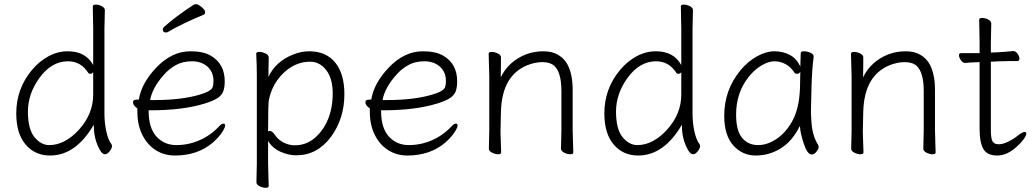

<svg xmlns="http://www.w3.org/2000/svg" viewBox="-20 -730 4959 921"><path d="M220 16Q148 16 103 -36.5Q58 -89 58 -186Q58 -304 133 -394Q168 -436 212.5 -460Q257 -484 305 -484Q391 -484 427 -418V-593L425 -699Q425 -708 439 -708Q453 -708 468 -700.5Q483 -693 483 -681L481 -592V-185Q481 -141 490 -99.5Q499 -58 515 -38Q517 -36 517 -27.5Q517 -19 506 -4.5Q495 10 483 10Q471 10 459 -11Q430 -62 430 -128V-132Q344 16 220 16ZM358 -107Q427 -183 427 -276V-384Q422 -376 414 -376Q406 -376 403 -381Q368 -436 306 -436Q227 -436 169 -356Q114 -280 114 -195Q114 -110 145.5 -72Q177 -34 216 -34Q255 -34 291 -53.5Q327 -73 358 -107Z M819 16Q768 16 727.5 -9.5Q687 -35 663 -82.5Q639 -130 639 -195V-210Q618 -224 618 -240Q618 -252 635 -252Q646 -252 646 -253Q659 -331 728 -404Q803 -484 894 -484Q955 -484 991 -463Q1058 -424 1058 -340Q1058 -311 1051 -292Q1044 -273 1023.5 -259.5Q1003 -246 961 -233Q856 -201 705 -201H693V-198Q693 -116 730.5 -75Q768 -34 826 -34Q884 -34 937.5 -57.5Q991 -81 1031 -124Q1043 -137 1051.5 -137Q1060 -137 1060 -127.5Q1060 -118 1045 -95Q1030 -72 1001 -46Q928 16 819 16ZM700 -250H721Q850 -250 938 -276Q993 -292 1000 -312Q1004 -323 1004 -341Q1004 -385 975 -410.5Q946 -436 901 -436Q856 -436 823 -417.5Q790 -399 765 -370Q711 -309 700 -250ZM776 -574Q761 -574 761 -589Q761 -595 767 -601Q823 -651 910 -708Q914 -710 922 -710Q930 -710 947 -696Q964 -682 964 -672Q964 -662 956 -659Q854 -617 786 -577Q780 -574 776 -574Z M1269 162Q1269 171 1255 171Q1241 171 1225.5 163.5Q1210 156 1210 144L1212 55V-368Q1212 -421 1209 -472Q1209 -481 1223.5 -481Q1238 -481 1253.5 -473.5Q1269 -466 1269 -454Q1269 -454 1268 -401Q1268 -384 1268 -372L1267 -360Q1302 -435 1385 -468Q1424 -484 1463 -484Q1544 -484 1588 -430Q1632 -376 1632 -278Q1632 -162 1568 -74Q1502 15 1401 15Q1363 15 1324.5 -2.5Q1286 -20 1266 -54V56ZM1394 -33Q1448 -33 1489 -67.5Q1530 -102 1553 -157Q1576 -212 1576 -282.5Q1576 -353 1545 -393.5Q1514 -434 1467.5 -434Q1421 -434 1380.5 -410.5Q1340 -387 1310.5 -346Q1281 -305 1270 -252Q1266 -235 1266 -100Q1270 -102 1274 -102Q1286 -102 1300.5 -80.5Q1315 -59 1341 -46Q1367 -33 1394 -33Z M1934 16Q1883 16 1842.5 -9.5Q1802 -35 1778 -82.5Q1754 -130 1754 -195V-210Q1733 -224 1733 -240Q1733 -252 1750 -252Q1761 -252 1761 -253Q1774 -331 1843 -404Q1918 -484 2009 -484Q2070 -484 2106 -463Q2173 -424 2173 -340Q2173 -311 2166 -292Q2159 -273 2138.5 -259.5Q2118 -246 2076 -233Q1971 -201 1820 -201H1808V-198Q1808 -116 1845.5 -75Q1883 -34 1941 -34Q1999 -34 2052.5 -57.5Q2106 -81 2146 -124Q2158 -137 2166.5 -137Q2175 -137 2175 -127.5Q2175 -118 2160 -95Q2145 -72 2116 -46Q2043 16 1934 16ZM1815 -250H1836Q1965 -250 2053 -276Q2108 -292 2115 -312Q2119 -323 2119 -341Q2119 -385 2090 -410.5Q2061 -436 2016 -436Q1971 -436 1938 -417.5Q1905 -399 1880 -370Q1826 -309 1815 -250Z M2384 1Q2384 10 2370 10Q2356 10 2340.5 2.5Q2325 -5 2325 -17L2327 -105V-365L2324 -472Q2324 -481 2338.5 -481Q2353 -481 2368 -473.5Q2383 -466 2383 -456V-428Q2383 -411 2382.5 -392Q2382 -373 2382 -359Q2420 -437 2505 -470Q2544 -484 2586.5 -484Q2629 -484 2658 -466.5Q2687 -449 2702 -421Q2727 -374 2727 -298V-105L2730 1Q2730 10 2716 10Q2702 10 2686.5 2.5Q2671 -5 2671 -17L2673 -105V-294Q2673 -382 2639 -414Q2619 -432 2582.5 -432Q2546 -432 2509 -417Q2389 -368 2383 -198Q2382 -149 2381 -105V-91Q2381 -91 2384 1Z M3041 16Q2969 16 2924 -36.5Q2879 -89 2879 -186Q2879 -304 2954 -394Q2989 -436 3033.5 -460Q3078 -484 3126 -484Q3212 -484 3248 -418V-593L3246 -699Q3246 -708 3260 -708Q3274 -708 3289 -700.5Q3304 -693 3304 -681L3302 -592V-185Q3302 -141 3311 -99.5Q3320 -58 3336 -38Q3338 -36 3338 -27.5Q3338 -19 3327 -4.5Q3316 10 3304 10Q3292 10 3280 -11Q3251 -62 3251 -128V-132Q3165 16 3041 16ZM3179 -107Q3248 -183 3248 -276V-384Q3243 -376 3235 -376Q3227 -376 3224 -381Q3189 -436 3127 -436Q3048 -436 2990 -356Q2935 -280 2935 -195Q2935 -110 2966.5 -72Q2998 -34 3037 -34Q3076 -34 3112 -53.5Q3148 -73 3179 -107Z M3905 -34Q3907 -30 3907 -23Q3907 -16 3896.5 -2.5Q3886 11 3874 11Q3862 11 3852.5 -3.5Q3843 -18 3836 -40Q3819 -90 3817 -126Q3781 -53 3725.5 -18.5Q3670 16 3605.5 16Q3541 16 3497.5 -32.5Q3454 -81 3454 -175Q3454 -298 3532 -393Q3568 -436 3611.5 -460Q3655 -484 3695.5 -484Q3736 -484 3769.5 -466Q3803 -448 3819 -410Q3821 -456 3821 -475Q3821 -484 3836.5 -484Q3852 -484 3867.5 -477Q3883 -470 3883 -459V-457Q3875 -402 3872.5 -306.5Q3870 -211 3870 -195.5Q3870 -180 3872 -152Q3875 -81 3905 -34ZM3784 -156Q3818 -222 3818 -334Q3818 -361 3819 -386Q3814 -376 3804.5 -376Q3795 -376 3792 -380Q3773 -409 3748 -422.5Q3723 -436 3695 -436Q3667 -436 3633.5 -416.5Q3600 -397 3572 -362Q3511 -286 3511 -180Q3511 -103 3540 -68.5Q3569 -34 3616 -34Q3663 -34 3708.5 -66Q3754 -98 3784 -156Z M4122 1Q4122 10 4108 10Q4094 10 4078.5 2.5Q4063 -5 4063 -17L4065 -105V-365L4062 -472Q4062 -481 4076.5 -481Q4091 -481 4106 -473.5Q4121 -466 4121 -456V-428Q4121 -411 4120.5 -392Q4120 -373 4120 -359Q4158 -437 4243 -470Q4282 -484 4324.5 -484Q4367 -484 4396 -466.5Q4425 -449 4440 -421Q4465 -374 4465 -298V-105L4468 1Q4468 10 4454 10Q4440 10 4424.5 2.5Q4409 -5 4409 -17L4411 -105V-294Q4411 -382 4377 -414Q4357 -432 4320.5 -432Q4284 -432 4247 -417Q4127 -368 4121 -198Q4120 -149 4119 -105V-91Q4119 -91 4122 1Z M4859 -28Q4812 16 4763.5 16Q4715 16 4697 -15.5Q4679 -47 4679 -110V-432H4675Q4653 -431 4632 -430L4611 -428Q4598 -428 4589 -441.5Q4580 -455 4580 -465Q4580 -475 4590 -475H4679V-528L4677 -635Q4677 -644 4691 -644Q4705 -644 4720 -636.5Q4735 -629 4735 -617L4733 -528V-478L4763 -479Q4799 -481 4839 -485H4840Q4852 -485 4861 -472.5Q4870 -460 4870 -448.5Q4870 -437 4860 -437H4822Q4794 -437 4774 -436L4733 -434V-108Q4733 -66 4741 -52Q4749 -38 4771 -38Q4811 -38 4875 -89Q4887 -97 4895 -97Q4903 -97 4903 -88.5Q4903 -80 4891 -63Q4879 -46 4859 -28Z"/></svg>

Font: LXGW WenKai TC Light
Style: Regular
Weight: 300
Designer: LXGW / Fontworks Inc.
Foundry: LXGW / Fontworks Inc.
Version: Version 1.330